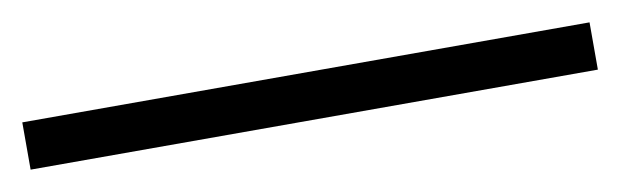

<svg xmlns="http://www.w3.org/2000/svg" viewBox="-45 51 646 200"><g transform="rotate(-10 278.0 151.0)"><path d="M578 126V176H-22V126Z"/></g></svg>

Font: Ekushey Lalsalu
Style: Regular
Weight: 400
Designer: Al Mamun Sumon
Foundry: Al Mamun Sumon
Version: Version 1.0